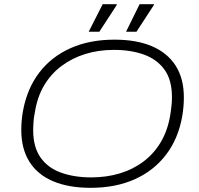

<svg xmlns="http://www.w3.org/2000/svg" viewBox="-20 -888 953 920"><path d="M414 12Q309 12 234.5 -19.5Q160 -51 121 -113Q82 -175 82 -265Q82 -288 84 -311Q86 -334 90 -356Q110 -464 168 -540Q226 -616 317.5 -657Q409 -698 529 -698Q634 -698 708 -666.5Q782 -635 821.5 -573.5Q861 -512 861 -421Q861 -399 859 -376Q857 -353 853 -330Q834 -223 775.5 -146.5Q717 -70 625.5 -29Q534 12 414 12ZM417 -38Q490 -38 553.5 -57Q617 -76 667.5 -114Q718 -152 751 -208Q784 -264 796 -338Q798 -351 799.5 -362.5Q801 -374 802 -384Q803 -394 803.5 -403.5Q804 -413 804 -422Q804 -505 768 -554.5Q732 -604 669.5 -626.5Q607 -649 526 -649Q453 -649 389.5 -629.5Q326 -610 275 -572Q224 -534 191 -478Q158 -422 147 -349Q144 -336 142.5 -324Q141 -312 140.5 -302Q140 -292 139.5 -282.5Q139 -273 139 -264Q139 -183 174.5 -133Q210 -83 273 -60.5Q336 -38 417 -38ZM584 -736 649 -868H718V-865L634 -736ZM405 -736 472 -868H539L540 -865L456 -736Z"/></svg>

Font: Archivo SemiExpanded Thin
Style: Italic
Weight: 250
Width: 6
Italic angle: -10°
Designer: Hector Gatti
Foundry: Omnibus-Type
Version: Version 2.001